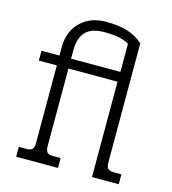

<svg xmlns="http://www.w3.org/2000/svg" viewBox="-103 -761 756 846"><g transform="rotate(15 275.5 -338.5)"><path d="M48 -45H83Q102 -45 109.5 -53Q117 -61 117 -81V-435H35V-480H117V-517Q117 -590 161.5 -633.5Q206 -677 278 -677Q334 -677 374.5 -665Q415 -653 447 -624V-81Q447 -61 454.5 -53Q462 -45 481 -45H516V0H394V-435H170V-81Q170 -61 177.5 -53Q185 -45 204 -45H239V0H48ZM395 -480V-608Q360 -631 282 -631Q224 -631 197 -603Q170 -575 170 -518V-480Z"/></g></svg>

Font: Pridi ExtraLight
Style: Regular
Weight: 275
Designer: Katatrad Team
Foundry: CadsonDemak
Version: Version 1.001